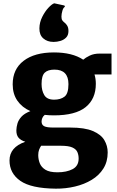

<svg xmlns="http://www.w3.org/2000/svg" viewBox="-20 -878 700 1150"><path d="M303 -187Q274 -187 248 -190Q237.5 -181.5 233.2 -170.5Q229 -159.5 229 -150Q229 -130 244.8 -122Q260.5 -114 300 -114H401Q487.5 -114 536.2 -93.2Q585 -72.5 605 -38.5Q625 -4.5 625 35Q625 90.5 599.2 131.5Q573.5 172.5 529.2 199.2Q485 226 429.2 239.2Q373.5 252.5 314 252Q166.5 250.5 101.8 205.2Q37 160 37 83Q37 4 131.5 -29Q104 -37.5 90.8 -53.5Q77.5 -69.5 78 -98Q78.5 -117 84.5 -138Q90.5 -159 108.2 -178.8Q126 -198.5 162 -212.5Q112 -234.5 84 -275Q56 -315.5 56 -373Q56 -464 121.8 -514Q187.5 -564 303 -564Q413 -564 478.5 -520.5Q492.5 -533 517.5 -545Q542.5 -557 576 -557H648V-432H546Q554 -406 554 -376Q554 -285.5 492.8 -236.2Q431.5 -187 303 -187ZM304 -281Q342.5 -281 366.2 -299Q390 -317 390 -374Q390 -461 306 -461Q267 -461 248 -442.8Q229 -424.5 229 -375Q229 -336 245.2 -308.5Q261.5 -281 304 -281ZM209 51Q209 76 218.2 99.8Q227.5 123.5 252.2 138.8Q277 154 324 154Q379 154 415 135Q451 116 451 72Q451 50.5 443.5 33Q436 15.5 413.2 5.2Q390.5 -5 345 -5H226.5Q219.5 5 214.2 18.8Q209 32.5 209 51ZM300 -627Q263.5 -627 239.5 -647.8Q215.5 -668.5 216 -708Q216.5 -744 232.8 -776.5Q249 -809 269.5 -831Q290 -853 304 -858H306L366 -845L369 -837Q359.5 -833.5 353.8 -814Q348 -794.5 348 -778Q348 -762.5 354 -755Q360 -747.5 366 -743Q374.5 -737 382.2 -724.8Q390 -712.5 390 -692Q390 -667 375.8 -652.8Q361.5 -638.5 341.2 -632.8Q321 -627 303 -627Z"/></svg>

Font: Merriweather Sans Black
Style: Regular
Weight: 900
Designer: Eben Sorkin
Foundry: Eben Sorkin
Version: Version 1.008; ttfautohint (v1.7.19-72a1) -l 8 -r 50 -G 200 